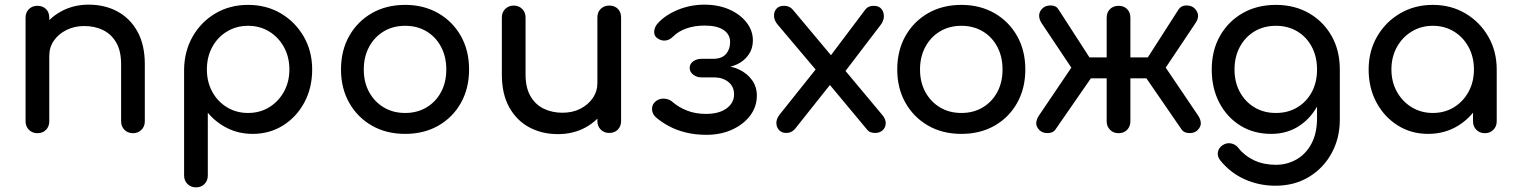

<svg xmlns="http://www.w3.org/2000/svg" viewBox="-20 -572 6521 826"><path d="M552 1Q530 1 515.5 -13.5Q501 -28 501 -50V-296Q501 -353 480 -389Q459 -425 423.5 -442.5Q388 -460 342 -460Q300 -460 266 -443Q232 -426 212 -397.5Q192 -369 192 -332H129Q129 -395 159.5 -444.5Q190 -494 243 -523Q296 -552 362 -552Q431 -552 485.5 -522.5Q540 -493 571.5 -436Q603 -379 603 -296V-50Q603 -28 588.5 -13.5Q574 1 552 1ZM141 1Q119 1 104.5 -13.5Q90 -28 90 -50V-496Q90 -519 104.5 -533Q119 -547 141 -547Q164 -547 178 -533Q192 -519 192 -496V-50Q192 -28 178 -13.5Q164 1 141 1Z M823 234Q801 234 786.5 219.5Q772 205 772 183V-273Q773 -352 809 -415Q845 -478 907 -514.5Q969 -551 1047 -551Q1126 -551 1188 -514.5Q1250 -478 1286.5 -415Q1323 -352 1323 -273Q1323 -194 1289.5 -131.5Q1256 -69 1198 -32.5Q1140 4 1067 4Q1008 4 958.5 -20.5Q909 -45 874 -87V183Q874 205 860 219.5Q846 234 823 234ZM1047 -86Q1098 -86 1138 -110.5Q1178 -135 1201.5 -177.5Q1225 -220 1225 -273Q1225 -327 1201.5 -369.5Q1178 -412 1138 -436.5Q1098 -461 1047 -461Q997 -461 956.5 -436.5Q916 -412 893 -369.5Q870 -327 870 -273Q870 -220 893 -177.5Q916 -135 956.5 -110.5Q997 -86 1047 -86Z M1723 4Q1642 4 1580 -31.5Q1518 -67 1482.5 -129.5Q1447 -192 1447 -273Q1447 -355 1482.5 -417.5Q1518 -480 1580 -515.5Q1642 -551 1723 -551Q1803 -551 1865 -515.5Q1927 -480 1962.5 -417.5Q1998 -355 1998 -273Q1998 -192 1963 -129.5Q1928 -67 1866 -31.5Q1804 4 1723 4ZM1723 -86Q1775 -86 1815 -110Q1855 -134 1877.5 -176Q1900 -218 1900 -273Q1900 -328 1877.5 -370.5Q1855 -413 1815 -437Q1775 -461 1723 -461Q1671 -461 1631 -437Q1591 -413 1568 -370.5Q1545 -328 1545 -273Q1545 -218 1568 -176Q1591 -134 1631 -110Q1671 -86 1723 -86Z M2380 5Q2311 5 2256.5 -24.5Q2202 -54 2170.5 -111Q2139 -168 2139 -251V-497Q2139 -519 2153.5 -533.5Q2168 -548 2190 -548Q2212 -548 2226.5 -533.5Q2241 -519 2241 -497V-251Q2241 -195 2262 -158.5Q2283 -122 2319 -104.5Q2355 -87 2400 -87Q2443 -87 2476.5 -104Q2510 -121 2530 -150Q2550 -179 2550 -215H2613Q2613 -153 2582.5 -103Q2552 -53 2499.5 -24Q2447 5 2380 5ZM2601 0Q2579 0 2564.5 -14.5Q2550 -29 2550 -51V-497Q2550 -520 2564.5 -534Q2579 -548 2601 -548Q2624 -548 2638 -534Q2652 -520 2652 -497V-51Q2652 -29 2638 -14.5Q2624 0 2601 0Z M3019 8Q2971 8 2930.5 -2Q2890 -12 2857.5 -29.5Q2825 -47 2801 -68Q2785 -83 2785 -103.5Q2785 -124 2802 -137Q2817 -149 2838.5 -147.5Q2860 -146 2875 -132Q2899 -111 2935 -96.5Q2971 -82 3018 -82Q3073 -82 3105.5 -105.5Q3138 -129 3138 -166Q3138 -199 3114.5 -218.5Q3091 -238 3056 -239H2999Q2977 -239 2962 -251Q2947 -263 2947 -280Q2947 -297 2962 -308Q2977 -319 2999 -319H3055Q3088 -321 3104.5 -341Q3121 -361 3121 -391Q3121 -424 3093 -443Q3065 -462 3012 -462Q2969 -462 2934 -450Q2899 -438 2876 -415Q2860 -399 2841.5 -397.5Q2823 -396 2806 -409Q2793 -419 2794.5 -438Q2796 -457 2811 -473Q2843 -508 2897 -530Q2951 -552 3010 -552Q3071 -552 3118 -531Q3165 -510 3192 -475Q3219 -440 3219 -398Q3219 -363 3200.5 -336.5Q3182 -310 3151.5 -295.5Q3121 -281 3084 -281V-289Q3127 -289 3161.5 -272Q3196 -255 3216 -226.5Q3236 -198 3236 -161Q3236 -113 3207.5 -75Q3179 -37 3130 -14.5Q3081 8 3019 8Z M3745 0Q3735 0 3726 -3Q3717 -6 3709 -16L3534 -226L3498 -262L3324 -468Q3311 -484 3310 -502.5Q3309 -521 3320 -534Q3331 -547 3353 -547Q3377 -547 3391 -530L3562 -326L3588 -302L3776 -77Q3791 -59 3790.5 -41.5Q3790 -24 3777.5 -12Q3765 0 3745 0ZM3363 0Q3343 0 3331.5 -12.5Q3320 -25 3320 -43Q3320 -61 3334 -79L3504 -292L3558 -216L3399 -16Q3384 0 3363 0ZM3610 -257 3541 -316 3702 -530Q3710 -540 3719 -543.5Q3728 -547 3739 -547Q3761 -547 3772 -533.5Q3783 -520 3782.5 -501Q3782 -482 3768 -464Z M4116 4Q4035 4 3973 -31.5Q3911 -67 3875.5 -129.5Q3840 -192 3840 -273Q3840 -355 3875.5 -417.5Q3911 -480 3973 -515.5Q4035 -551 4116 -551Q4196 -551 4258 -515.5Q4320 -480 4355.5 -417.5Q4391 -355 4391 -273Q4391 -192 4356 -129.5Q4321 -67 4259 -31.5Q4197 4 4116 4ZM4116 -86Q4168 -86 4208 -110Q4248 -134 4270.5 -176Q4293 -218 4293 -273Q4293 -328 4270.5 -370.5Q4248 -413 4208 -437Q4168 -461 4116 -461Q4064 -461 4024 -437Q3984 -413 3961 -370.5Q3938 -328 3938 -273Q3938 -218 3961 -176Q3984 -134 4024 -110Q4064 -86 4116 -86Z M4792 1Q4770 1 4755.5 -13.5Q4741 -28 4741 -50V-235H4673L4520 -14Q4510 0 4487.5 0.5Q4465 1 4452 -12Q4437 -27 4438 -43Q4439 -59 4449 -74L4589 -281L4460 -474Q4450 -490 4450.5 -506.5Q4451 -523 4466 -537Q4479 -549 4501.5 -548.5Q4524 -548 4534 -531L4667 -325H4741V-496Q4741 -519 4755.5 -533Q4770 -547 4792 -547Q4815 -547 4829 -533Q4843 -519 4843 -496V-325H4918L5050 -531Q5061 -548 5083 -548.5Q5105 -549 5118 -537Q5133 -523 5134 -506.5Q5135 -490 5124 -474L4995 -281L5135 -74Q5145 -59 5146 -43Q5147 -27 5132 -12Q5119 1 5096.5 0.5Q5074 0 5064 -14L4912 -235H4843V-50Q4843 -28 4829 -13.5Q4815 1 4792 1Z M5449 4Q5374 4 5316.5 -31.5Q5259 -67 5226 -129.5Q5193 -192 5193 -273Q5193 -355 5228.5 -417.5Q5264 -480 5326 -515.5Q5388 -551 5469 -551Q5549 -551 5611 -515.5Q5673 -480 5708.5 -417.5Q5744 -355 5744 -273H5685Q5685 -192 5654.5 -129.5Q5624 -67 5571 -31.5Q5518 4 5449 4ZM5467 227Q5396 227 5334 199Q5272 171 5229 117Q5216 100 5219.5 82Q5223 64 5239 53Q5257 41 5276.5 45Q5296 49 5308 65Q5335 99 5376 118Q5417 137 5469 137Q5517 137 5557.5 114Q5598 91 5622 46Q5646 1 5646 -64V-206L5679 -294L5744 -273V-57Q5744 22 5709 86.5Q5674 151 5611.5 189Q5549 227 5467 227ZM5469 -86Q5521 -86 5561 -110Q5601 -134 5623.5 -176Q5646 -218 5646 -273Q5646 -328 5623.5 -370.5Q5601 -413 5561 -437Q5521 -461 5469 -461Q5417 -461 5377 -437Q5337 -413 5314 -370.5Q5291 -328 5291 -273Q5291 -218 5314 -176Q5337 -134 5377 -110Q5417 -86 5469 -86Z M6124 4Q6051 4 5993 -32.5Q5935 -69 5901.5 -131.5Q5868 -194 5868 -273Q5868 -352 5904.5 -415Q5941 -478 6003.5 -514.5Q6066 -551 6144 -551Q6222 -551 6284 -514.5Q6346 -478 6382.5 -415Q6419 -352 6419 -273H6380Q6380 -194 6346.5 -131.5Q6313 -69 6255 -32.5Q6197 4 6124 4ZM6144 -86Q6195 -86 6235 -110.5Q6275 -135 6298 -177.5Q6321 -220 6321 -273Q6321 -327 6298 -369.5Q6275 -412 6235 -436.5Q6195 -461 6144 -461Q6094 -461 6053.5 -436.5Q6013 -412 5989.5 -369.5Q5966 -327 5966 -273Q5966 -220 5989.5 -177.5Q6013 -135 6053.5 -110.5Q6094 -86 6144 -86ZM6368 1Q6346 1 6331.5 -13.5Q6317 -28 6317 -50V-203L6336 -309L6419 -273V-50Q6419 -28 6404.5 -13.5Q6390 1 6368 1Z"/></svg>

Font: Comfortaa
Style: Bold
Weight: 700
Designer: Johan Aakerlund
Foundry: Johan Aakerlund
Version: Version 3.104; ttfautohint (v1.8.1.43-b0c9)